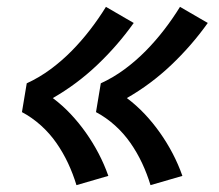

<svg xmlns="http://www.w3.org/2000/svg" viewBox="-20 -625 640 560"><path d="M419 -85Q409 -118 394.5 -149Q380 -180 360.5 -208Q341 -236 315.5 -259Q290 -282 260 -298L274 -382Q311 -399 344 -423.5Q377 -448 405.5 -477Q434 -506 459 -538.5Q484 -571 505 -605L586 -558Q539 -492 479.5 -435.5Q420 -379 350 -339Q378 -318 402 -292.5Q426 -267 446.5 -238Q467 -209 483.5 -177.5Q500 -146 512 -112ZM203 -85Q193 -118 178.5 -149Q164 -180 144.5 -208Q125 -236 99.5 -259Q74 -282 44 -298L58 -382Q95 -399 128 -423.5Q161 -448 189.5 -477Q218 -506 243 -538.5Q268 -571 289 -605L370 -558Q323 -492 263.5 -435.5Q204 -379 134 -339Q162 -318 186 -292.5Q210 -267 230.5 -238Q251 -209 267.5 -177.5Q284 -146 296 -112Z"/></svg>

Font: Iosevka Curly SmBdExObl
Style: Regular
Weight: 600
Width: 7
Italic angle: -9°
Monospace: yes
Designer: Belleve Invis
Foundry: Belleve Invis
Version: Version 11.1.0; ttfautohint (v1.8.3)